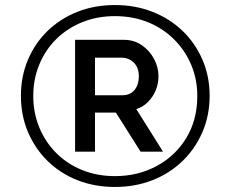

<svg xmlns="http://www.w3.org/2000/svg" viewBox="-20 -735 892 762"><path d="M436 7Q355 7 287 -20Q219 -47 169 -96Q119 -145 91 -211Q63 -277 63 -355Q63 -432 91 -498Q119 -564 169 -612.5Q219 -661 287 -688Q355 -715 436 -715Q517 -715 585.5 -688Q654 -661 704.5 -612.5Q755 -564 783.5 -498Q812 -432 812 -355Q812 -277 783.5 -211Q755 -145 704.5 -96Q654 -47 585.5 -20Q517 7 436 7ZM436 -36Q528 -36 602.5 -76.5Q677 -117 720 -188.5Q763 -260 763 -354Q763 -421 738.5 -478.5Q714 -536 670 -579.5Q626 -623 566.5 -647Q507 -671 436 -671Q366 -671 306.5 -647Q247 -623 203.5 -580Q160 -537 136 -479Q112 -421 112 -355Q112 -287 136 -229Q160 -171 203.5 -127.5Q247 -84 306.5 -60Q366 -36 436 -36ZM278 -577H471Q512 -577 543 -555.5Q574 -534 591.5 -501Q609 -468 609 -432Q609 -403 598 -376.5Q587 -350 567 -330Q547 -310 521 -302L627 -133H538L440 -288H357V-133H278ZM466 -357Q497 -357 514 -378Q531 -399 531 -432Q531 -467 511 -486.5Q491 -506 463 -506H357V-357Z"/></svg>

Font: Raleway Thin SemiBold
Style: Italic
Weight: 600
Italic angle: -12°
Version: Version 4.026